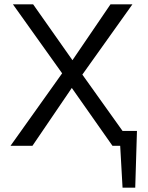

<svg xmlns="http://www.w3.org/2000/svg" viewBox="-20 -678 690 893"><path d="M617 -69 609 195H550L539 0H503L314 -269L131 0H29L269 -337L40 -658H134L317 -398L494 -658H596L363 -331L550 -69Z"/></svg>

Font: Ysabeau Infant Medium
Style: Regular
Weight: 500
Designer: Christian Thalmann (Catharsis Fonts)
Version: Version 0.003